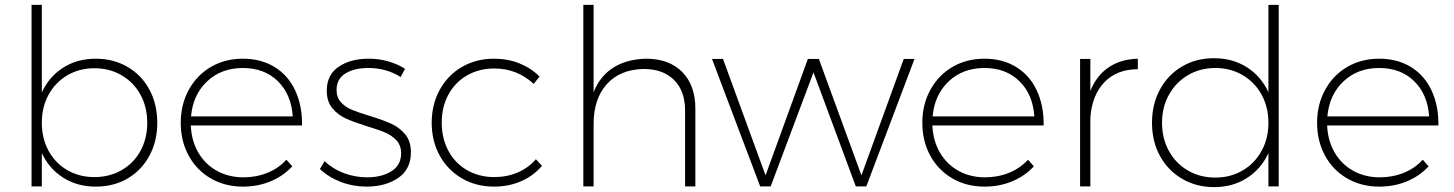

<svg xmlns="http://www.w3.org/2000/svg" viewBox="-20 -762 5946 785"><path d="M623 -260Q623 -185 591 -125.5Q559 -66 502 -32.5Q445 1 372 1Q296 1 238.5 -35.5Q181 -72 151 -136V0H109V-742H151V-384Q181 -449 238.5 -485.5Q296 -522 372 -522Q444 -522 501.5 -488.5Q559 -455 591 -395.5Q623 -336 623 -260ZM582 -260Q582 -324 554.5 -374.5Q527 -425 477.5 -454Q428 -483 366 -483Q304 -483 255 -454Q206 -425 178.5 -374.5Q151 -324 151 -260Q151 -196 178.5 -145.5Q206 -95 255 -66.5Q304 -38 366 -38Q428 -38 477.5 -66.5Q527 -95 554.5 -145.5Q582 -196 582 -260Z M1215 -249H760Q763 -186 791 -138Q819 -90 867 -63.5Q915 -37 975 -37Q1028 -37 1073.5 -55.5Q1119 -74 1151 -109L1175 -82Q1138 -42 1086 -20.5Q1034 1 973 1Q900 1 842 -32.5Q784 -66 751.5 -125.5Q719 -185 719 -260Q719 -335 752 -395Q785 -455 842.5 -488.5Q900 -522 973 -522Q1048 -522 1103.5 -487.5Q1159 -453 1187.5 -391Q1216 -329 1215 -249ZM1177 -286Q1171 -376 1116 -430Q1061 -484 973 -484Q885 -484 827 -429.5Q769 -375 761 -286Z M1486 -484Q1428 -484 1392 -461.5Q1356 -439 1356 -394Q1356 -364 1374 -344Q1392 -324 1419 -313Q1446 -302 1492 -288Q1547 -271 1580 -256Q1613 -241 1636.5 -213Q1660 -185 1660 -139Q1660 -70 1608 -34.5Q1556 1 1479 1Q1424 1 1374 -18Q1324 -37 1288 -71L1307 -103Q1341 -71 1386.5 -54Q1432 -37 1481 -37Q1541 -37 1580.5 -62Q1620 -87 1620 -135Q1620 -167 1601.5 -187.5Q1583 -208 1555 -220Q1527 -232 1480 -246Q1426 -263 1394 -277.5Q1362 -292 1339 -319.5Q1316 -347 1316 -391Q1316 -456 1364.5 -489Q1413 -522 1487 -522Q1569 -522 1636 -481L1618 -447Q1560 -484 1486 -484Z M2001 -482Q1939 -482 1890 -454Q1841 -426 1813.5 -375.5Q1786 -325 1786 -261Q1786 -196 1813.5 -145Q1841 -94 1890 -66Q1939 -38 2001 -38Q2053 -38 2097 -57Q2141 -76 2171 -111L2196 -84Q2161 -43 2110.5 -21Q2060 1 2000 1Q1927 1 1869 -32.5Q1811 -66 1778 -125.5Q1745 -185 1745 -260Q1745 -335 1778 -395Q1811 -455 1869 -488.5Q1927 -522 2000 -522Q2056 -522 2103.5 -503Q2151 -484 2186 -449L2162 -419Q2094 -482 2001 -482Z M2823 -318V0H2781V-310Q2781 -390 2736 -435Q2691 -480 2611 -480Q2515 -478 2461 -418Q2407 -358 2407 -255V0H2365V-742H2407V-385Q2433 -451 2487.5 -485.5Q2542 -520 2621 -522Q2716 -522 2769.5 -467.5Q2823 -413 2823 -318Z M2891 -521H2936L3110 -45L3283 -521H3328L3502 -45L3675 -521H3719L3522 0H3479L3306 -466L3131 0H3088Z M4247 -249H3792Q3795 -186 3823 -138Q3851 -90 3899 -63.5Q3947 -37 4007 -37Q4060 -37 4105.5 -55.5Q4151 -74 4183 -109L4207 -82Q4170 -42 4118 -20.5Q4066 1 4005 1Q3932 1 3874 -32.5Q3816 -66 3783.5 -125.5Q3751 -185 3751 -260Q3751 -335 3784 -395Q3817 -455 3874.5 -488.5Q3932 -522 4005 -522Q4080 -522 4135.5 -487.5Q4191 -453 4219.5 -391Q4248 -329 4247 -249ZM4209 -286Q4203 -376 4148 -430Q4093 -484 4005 -484Q3917 -484 3859 -429.5Q3801 -375 3793 -286Z M4632 -522V-479Q4547 -479 4496 -426.5Q4445 -374 4438 -282V0H4396V-521H4438V-390Q4463 -453 4512.5 -486.5Q4562 -520 4632 -522Z M5208 -742V0H5166V-136Q5136 -71 5078 -34Q5020 3 4944 3Q4871 3 4813 -31Q4755 -65 4722.5 -124.5Q4690 -184 4690 -260Q4690 -336 4722.5 -396Q4755 -456 4812.5 -490Q4870 -524 4943 -524Q5020 -524 5078 -487Q5136 -450 5166 -385V-742ZM5166 -260Q5166 -324 5138 -375Q5110 -426 5060.5 -455Q5011 -484 4949 -484Q4887 -484 4837.5 -455Q4788 -426 4759.5 -375Q4731 -324 4731 -260Q4731 -196 4759 -145Q4787 -94 4836.5 -65Q4886 -36 4949 -36Q5011 -36 5060.5 -65Q5110 -94 5138 -145Q5166 -196 5166 -260Z M5861 -249H5406Q5409 -186 5437 -138Q5465 -90 5513 -63.5Q5561 -37 5621 -37Q5674 -37 5719.5 -55.5Q5765 -74 5797 -109L5821 -82Q5784 -42 5732 -20.5Q5680 1 5619 1Q5546 1 5488 -32.5Q5430 -66 5397.5 -125.5Q5365 -185 5365 -260Q5365 -335 5398 -395Q5431 -455 5488.5 -488.5Q5546 -522 5619 -522Q5694 -522 5749.5 -487.5Q5805 -453 5833.5 -391Q5862 -329 5861 -249ZM5823 -286Q5817 -376 5762 -430Q5707 -484 5619 -484Q5531 -484 5473 -429.5Q5415 -375 5407 -286Z"/></svg>

Font: Gontserrat ExtraLight
Style: Regular
Weight: 275
Designer: Julieta Ulanovsky
Foundry: Julieta Ulanovsky
Version: Version 6.001